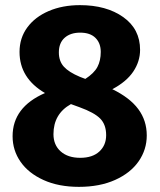

<svg xmlns="http://www.w3.org/2000/svg" viewBox="-20 -710 621 747"><path d="M551 -183Q551 -128 519.5 -82.5Q488 -37 428 -10Q368 17 287 17Q208 17 149.5 -9.5Q91 -36 60 -80.5Q29 -125 29 -180Q29 -293 155 -348Q56 -406 56 -508Q56 -562 86 -603Q116 -644 169.5 -667Q223 -690 291 -690Q394 -690 459.5 -643.5Q525 -597 525 -516Q525 -471 498.5 -431.5Q472 -392 417 -363Q485 -330 518 -285.5Q551 -241 551 -183ZM209 -506Q209 -472 228.5 -450.5Q248 -429 291 -411L312 -403Q346 -425 359 -449.5Q372 -474 372 -508Q372 -542 351.5 -562.5Q331 -583 292 -583Q254 -583 231.5 -563Q209 -543 209 -506ZM393 -184Q393 -225 370 -248.5Q347 -272 289 -293L256 -305Q188 -267 188 -188Q188 -146 216 -121Q244 -96 292 -96Q340 -96 366.5 -120.5Q393 -145 393 -184Z"/></svg>

Font: FiraGOUPP
Style: Bold
Weight: 700
Designer: bBox Type
Foundry: bBox Type GmbH
Version: Version 1.001